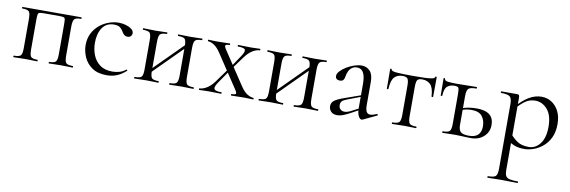

<svg xmlns="http://www.w3.org/2000/svg" viewBox="-51 -793 4307 1451"><g transform="rotate(10 2103.0 -67.5)"><path d="M484.6 -12Q486.6 -12 486.6 -6Q486.6 0 484.6 0Q465.2 0 441.7 -1Q418.2 -2 394.4 -2Q369.4 -2 345.4 -1Q321.4 0 303.2 0Q300.4 0 300.4 -6Q300.4 -12 303.2 -12Q342.4 -12 353.6 -25Q364.8 -38 364.8 -81V-305Q364.8 -335.9 363 -348.3Q361.2 -360.8 351.1 -363.7Q341 -366.6 317.2 -366.6H201.4Q176.7 -366.6 166.6 -363.6Q156.6 -360.6 154.3 -347.7Q152 -334.8 152 -303V-81Q152 -38 162.7 -25Q173.3 -12 213.2 -12Q215.4 -12 215.4 -6Q215.4 0 213.2 0Q194.4 0 171.4 -1Q148.4 -2 125.4 -2Q99.7 -2 75.6 -1Q51.5 0 32 0Q29 0 29 -6Q29 -12 32 -12Q73.4 -12 84.6 -25Q95.8 -38 95.8 -81V-305Q95.8 -349 84.6 -361.5Q73.4 -374 33 -374Q30 -374 30 -380Q30 -386 33 -386H484.6Q486.6 -386 486.6 -380Q486.6 -374 484.6 -374Q443.4 -374 432.2 -360Q421 -346 421 -303V-81Q421 -38 432.2 -25Q443.4 -12 484.6 -12Z M746.8 12Q678.6 12 635.6 -17.5Q592.6 -47 572.3 -92.6Q552 -138.2 552 -185.2Q552 -235.2 571.4 -274.2Q590.8 -313.2 622.9 -340.1Q655 -367 693.8 -381Q732.6 -395 770.4 -395Q798.6 -395 825.2 -387.3Q851.8 -379.6 869.2 -365.9Q886.6 -352.2 886.6 -334.4Q886.6 -321.4 877.8 -311.7Q869 -302 852.4 -302Q836.2 -302 825.4 -311.8Q814.6 -321.6 808.2 -334.6Q797.2 -353 782.3 -363.9Q767.4 -374.8 737 -374.8Q679.6 -374.8 648.9 -330.6Q618.2 -286.4 618.2 -215Q618.2 -164.2 635.6 -120.3Q653 -76.4 689.8 -49.5Q726.6 -22.6 786 -22.6Q812.8 -22.6 838.9 -30Q865 -37.4 887.6 -55.8Q890.4 -57.8 893.9 -53.8Q897.4 -49.8 894.6 -47.8Q860.4 -16.6 825 -2.3Q789.6 12 746.8 12Z M1053.6 -48 1039.6 -62 1311.4 -333.8 1325.4 -320ZM1022.8 -81V-305Q1022.8 -349 1011.6 -361.5Q1000.4 -374 960 -374Q957 -374 957 -380Q957 -386 960 -386Q978.6 -386 1002.7 -385Q1026.8 -384 1052.4 -384Q1076.2 -384 1100.2 -385Q1124.2 -386 1142.6 -386Q1144.6 -386 1144.6 -380Q1144.6 -374 1142.6 -374Q1101.4 -374 1090.2 -360Q1079 -346 1079 -303V-81Q1079 -38 1090.2 -25Q1101.4 -12 1142.6 -12Q1144.6 -12 1144.6 -6Q1144.6 0 1142.6 0Q1123.2 0 1099.7 -1Q1076.2 -2 1052.4 -2Q1026.7 -2 1002.6 -1Q978.5 0 959 0Q956 0 956 -6Q956 -12 959 -12Q1000.4 -12 1011.6 -25Q1022.8 -38 1022.8 -81ZM1291.8 -81V-305Q1291.8 -349 1280.6 -361.5Q1269.4 -374 1229 -374Q1226 -374 1226 -380Q1226 -386 1229 -386Q1247.6 -386 1271.7 -385Q1295.8 -384 1321.4 -384Q1345.2 -384 1369.2 -385Q1393.2 -386 1411.6 -386Q1413.6 -386 1413.6 -380Q1413.6 -374 1411.6 -374Q1370.4 -374 1359.2 -360Q1348 -346 1348 -303V-81Q1348 -38 1359.2 -25Q1370.4 -12 1411.6 -12Q1413.6 -12 1413.6 -6Q1413.6 0 1411.6 0Q1392.2 0 1368.7 -1Q1345.2 -2 1321.4 -2Q1295.8 -2 1271.1 -1Q1246.5 0 1228.1 0Q1225 0 1225 -6Q1225 -12 1227.9 -12Q1268.6 -12 1280.2 -25Q1291.8 -38 1291.8 -81Z M1702.2 0Q1699.2 0 1699.2 -6Q1699.2 -12 1702.2 -12Q1731.6 -12 1735 -20Q1738.4 -28 1723 -51L1555.8 -303Q1529.2 -343 1503.2 -358.5Q1477.2 -374 1458.6 -374Q1456.6 -374 1456.6 -380Q1456.6 -386 1458.6 -386Q1473.6 -386 1489.6 -385Q1505.6 -384 1520.6 -384Q1554.2 -384 1579 -385Q1603.8 -386 1624.4 -386Q1626.4 -386 1626.4 -380Q1626.4 -374 1624.4 -374Q1596.4 -374 1592.2 -366.2Q1588 -358.4 1603.6 -335L1770.6 -83Q1798.2 -41.8 1824.9 -26.9Q1851.6 -12 1870.2 -12Q1872.4 -12 1872.4 -6Q1872.4 0 1870.2 0Q1854.8 0 1837.7 -1Q1820.6 -2 1806 -2Q1772.4 -2 1747.6 -1Q1722.8 0 1702.2 0ZM1455.8 0Q1453.6 0 1453.6 -6Q1453.6 -12 1455.8 -12Q1481.4 -12 1511.9 -30.7Q1542.4 -49.4 1568.6 -85.8L1649 -197.4L1661.4 -187.4L1587 -79.6Q1572.2 -58.2 1568.2 -42.7Q1564.2 -27.2 1576.8 -19.6Q1589.4 -12 1624 -12Q1627 -12 1627 -6Q1627 0 1624 0Q1601 0 1579.5 -1Q1558 -2 1524 -2Q1502.2 -2 1488.8 -1Q1475.4 0 1455.8 0ZM1664.4 -192.6 1654.4 -202.6 1724 -306.4Q1748.2 -341.8 1743.9 -357.9Q1739.6 -374 1687 -374Q1685 -374 1685 -380Q1685 -386 1687 -386Q1711 -386 1732.5 -385Q1754 -384 1788 -384Q1809.8 -384 1823.2 -385Q1836.6 -386 1856.2 -386Q1858.4 -386 1858.4 -380Q1858.4 -374 1856.2 -374Q1830.8 -374 1801.4 -356.5Q1772 -339 1743.4 -300.2Z M2008.6 -48 1994.6 -62 2266.4 -333.8 2280.4 -320ZM1977.8 -81V-305Q1977.8 -349 1966.6 -361.5Q1955.4 -374 1915 -374Q1912 -374 1912 -380Q1912 -386 1915 -386Q1933.6 -386 1957.7 -385Q1981.8 -384 2007.4 -384Q2031.2 -384 2055.2 -385Q2079.2 -386 2097.6 -386Q2099.6 -386 2099.6 -380Q2099.6 -374 2097.6 -374Q2056.4 -374 2045.2 -360Q2034 -346 2034 -303V-81Q2034 -38 2045.2 -25Q2056.4 -12 2097.6 -12Q2099.6 -12 2099.6 -6Q2099.6 0 2097.6 0Q2078.2 0 2054.7 -1Q2031.2 -2 2007.4 -2Q1981.7 -2 1957.6 -1Q1933.5 0 1914 0Q1911 0 1911 -6Q1911 -12 1914 -12Q1955.4 -12 1966.6 -25Q1977.8 -38 1977.8 -81ZM2246.8 -81V-305Q2246.8 -349 2235.6 -361.5Q2224.4 -374 2184 -374Q2181 -374 2181 -380Q2181 -386 2184 -386Q2202.6 -386 2226.7 -385Q2250.8 -384 2276.4 -384Q2300.2 -384 2324.2 -385Q2348.2 -386 2366.6 -386Q2368.6 -386 2368.6 -380Q2368.6 -374 2366.6 -374Q2325.4 -374 2314.2 -360Q2303 -346 2303 -303V-81Q2303 -38 2314.2 -25Q2325.4 -12 2366.6 -12Q2368.6 -12 2368.6 -6Q2368.6 0 2366.6 0Q2347.2 0 2323.7 -1Q2300.2 -2 2276.4 -2Q2250.8 -2 2226.1 -1Q2201.5 0 2183.1 0Q2180 0 2180 -6Q2180 -12 2182.9 -12Q2223.6 -12 2235.2 -25Q2246.8 -38 2246.8 -81Z M2712.2 6Q2708.2 8 2703.8 8Q2690.6 8 2679 -13.6Q2667.4 -35.2 2667.4 -76.2V-255Q2667.4 -302 2658.8 -328Q2650.2 -354 2635.6 -364.2Q2621 -374.4 2602.8 -374.4Q2578.2 -374.4 2562.2 -361.7Q2546.2 -349 2538 -330.1Q2529.8 -311.2 2527 -291.8Q2525.6 -278 2518.2 -266.1Q2510.8 -254.2 2489.6 -254.2Q2474.2 -254.2 2465.2 -262Q2456.2 -269.8 2456.2 -284Q2456.2 -302 2474 -321.3Q2491.8 -340.6 2519.3 -357.5Q2546.8 -374.4 2577.6 -384.7Q2608.4 -395 2634.6 -395Q2673 -395 2698 -368.5Q2723 -342 2723 -285V-108Q2723 -73.4 2731.9 -57Q2740.8 -40.6 2761.4 -40.6Q2779.4 -40.6 2811.2 -54Q2816 -56 2818.1 -50.5Q2820.2 -45 2815.2 -43ZM2515.8 7Q2484 7 2467.8 -10.3Q2451.6 -27.6 2451.6 -51.4Q2451.6 -79.4 2473.9 -95.7Q2496.2 -112 2546.2 -129.4L2677.4 -175.8L2679.8 -164.8L2563.6 -120.6Q2540.6 -112.2 2531.1 -101Q2521.6 -89.8 2521.6 -72.8Q2521.6 -51.8 2534 -40.2Q2546.4 -28.6 2565.2 -28.6Q2575.6 -28.6 2585.9 -31.3Q2596.2 -34 2605.8 -38.6L2691.2 -82.2L2693 -70L2606.2 -23Q2576.4 -7.6 2556 -0.3Q2535.6 7 2515.8 7Z M2936 0Q2933.8 0 2933.8 -6Q2933.8 -12 2936 -12Q2977.4 -12 2989 -25Q3000.6 -38 3000.6 -81V-303Q3000.6 -343.6 2991.6 -357.4Q2982.6 -371.2 2951.2 -371.2Q2913.4 -371.2 2890.2 -347.5Q2867 -323.8 2863 -255.4Q2862.8 -253.2 2856.9 -253.2Q2851 -253.2 2851 -255.4Q2851 -269.4 2851 -297.8Q2851 -326.2 2850.5 -356.2Q2850 -386.2 2850 -405Q2850 -410 2856 -410Q2862 -410 2862 -405Q2862 -391.2 2908.1 -388.1Q2954.2 -385 3029 -385Q3078 -385 3115.4 -386.1Q3152.8 -387.2 3174 -391.6Q3195.2 -396 3195.2 -405Q3195.2 -410 3201.2 -410Q3207.2 -410 3207.2 -405Q3207.2 -386.2 3207.2 -356.2Q3207.2 -326.2 3206.7 -297.8Q3206.2 -269.4 3206.2 -255.4Q3206.2 -253.2 3200.3 -253.2Q3194.4 -253.2 3194.2 -255.4Q3190.4 -323.8 3165.9 -347.5Q3141.4 -371.2 3103.8 -371.2Q3073.4 -371.2 3065.1 -357.4Q3056.8 -343.6 3056.8 -303V-81Q3056.8 -38 3068 -25Q3079.2 -12 3119.6 -12Q3122.6 -12 3122.6 -6Q3122.6 0 3119.6 0Q3101 0 3077.5 -1Q3054 -2 3029.4 -2Q3004.6 -2 2980.5 -1Q2956.4 0 2936 0Z M3351.2 -366.2Q3316.6 -366.2 3295.8 -347.9Q3275 -329.6 3272.8 -275.8Q3272.6 -273.6 3266.7 -273.6Q3260.8 -273.6 3260.8 -275.8Q3260.8 -288 3260.8 -312.4Q3260.8 -336.8 3260.3 -362.8Q3259.8 -388.8 3259.8 -405Q3259.8 -410 3265.8 -410Q3271.8 -410 3271.8 -405Q3271.8 -390 3298.7 -387Q3325.6 -384 3365.4 -384Q3383.2 -384 3408.9 -384.5Q3434.6 -385 3463.6 -385.5Q3492.6 -386 3518.8 -386Q3520.8 -386 3520.8 -380Q3520.8 -374 3518.8 -374Q3470.4 -374 3456.8 -360Q3443.2 -346 3443.2 -303V-81Q3443.2 -45.4 3459.1 -29.2Q3475 -13 3523.6 -13Q3570 -13 3592.9 -35.4Q3615.8 -57.8 3615.8 -99.8Q3615.8 -148.2 3591.4 -178.4Q3567 -208.6 3511.4 -208.6Q3490.4 -208.6 3469.5 -204.9Q3448.6 -201.2 3425.6 -190.2L3420.4 -202.8Q3452.4 -216.8 3484.4 -221.7Q3516.4 -226.6 3546.6 -226.6Q3678.2 -226.6 3678.2 -122.6Q3678.2 -67.8 3639.4 -32.9Q3600.6 2 3541.4 2Q3526.6 2 3504.1 1Q3481.6 0 3458.5 -1Q3435.4 -2 3416.6 -2Q3391 -2 3367.3 -1Q3343.6 0 3323.2 0Q3320.2 0 3320.2 -6Q3320.2 -12 3323.2 -12Q3364.6 -12 3376.2 -25Q3387.8 -38 3387.8 -81V-305Q3387.8 -343.2 3382.8 -354.7Q3377.8 -366.2 3351.2 -366.2Z M3717.6 275Q3715.4 275 3715.4 269Q3715.4 263 3717.6 263Q3763.8 263 3777.5 250Q3791.2 237 3791.2 194V-305Q3791.2 -347.4 3774.1 -360.7Q3757 -374 3706.8 -374Q3704 -374 3704 -380Q3704 -386 3706.8 -386Q3732.2 -386 3754.8 -386Q3777.4 -386 3795.9 -386Q3814.4 -386 3827.8 -386Q3839.4 -386 3843 -380.9Q3846.6 -375.8 3846.6 -359.8V194Q3846.6 222 3854.3 237Q3862 252 3883.4 257.5Q3904.8 263 3946.8 263Q3949.8 263 3949.8 269Q3949.8 275 3946.8 275Q3920.4 275 3887.8 274Q3855.2 273 3819.4 273Q3791.4 273 3764.5 274Q3737.6 275 3717.6 275ZM3952.6 13Q3914.4 13 3885.3 3.8Q3856.2 -5.4 3820.6 -30.4L3835.6 -85.4Q3862.4 -52 3895.5 -30Q3928.6 -8 3982.8 -8Q4034.6 -8 4069.6 -53.8Q4104.6 -99.6 4104.6 -184Q4104.6 -271.2 4066 -316.3Q4027.4 -361.4 3972.6 -361.4Q3928.4 -361.4 3895 -336.8Q3861.6 -312.2 3830.8 -277.6L3821.6 -285.6Q3872.6 -344.6 3919.5 -371.8Q3966.4 -399 4014.6 -399Q4055.8 -399 4090.6 -377.5Q4125.4 -356 4146.7 -315Q4168 -274 4168 -215Q4168 -154.2 4147.1 -111Q4126.2 -67.8 4093.2 -40.5Q4060.2 -13.2 4022.9 -0.1Q3985.6 13 3952.6 13Z"/></g></svg>

Font: Cormorant Light
Style: Regular
Weight: 300
Designer: Christian Thalmann (Catharsis Fonts)
Foundry: Catharsis Fonts
Version: Version 4.000